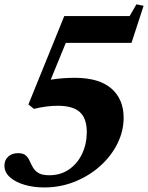

<svg xmlns="http://www.w3.org/2000/svg" viewBox="-24 -834 667 865"><path d="M175 10.5Q127 10.5 86.2 -1.5Q45.5 -13.5 20.8 -35.5Q-4 -57.5 -4 -88Q-4 -113 13 -128.5Q30 -144 57.5 -144Q80.5 -144 91.8 -134Q103 -124 109.5 -109.2Q116 -94.5 124.5 -79.5Q133 -64.5 149.5 -54.5Q166 -44.5 198 -44.5Q249.5 -44.5 287.5 -71Q325.5 -97.5 346.2 -141.8Q367 -186 367 -239Q367 -300 335.8 -328.8Q304.5 -357.5 236.5 -357.5Q211.5 -357.5 184.2 -354Q157 -350.5 129 -343.5L104 -363.5L265.5 -761.5H560L590.5 -814.5L623 -808L568.5 -641H272.5L204.5 -475Q237 -480 264.2 -481.8Q291.5 -483.5 312 -483.5Q422.5 -483.5 477.8 -435.2Q533 -387 533 -303.5Q533 -243 504.8 -186.5Q476.5 -130 427 -85.8Q377.5 -41.5 312.8 -15.5Q248 10.5 175 10.5Z"/></svg>

Font: Libre Caslon Text
Style: Italic
Weight: 400
Italic angle: -22.583°
Designer: Pablo Impallari, Rodrigo Fuenzalida, Katja Schimmel
Foundry: Pablo Impallari, Rodrigo Fuenzalida
Version: Version 2.000